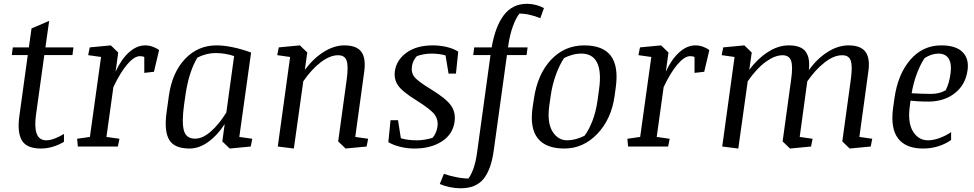

<svg xmlns="http://www.w3.org/2000/svg" viewBox="-20 -783 5207 1026"><path d="M48.3 -529.8H134.3L148.4 -630.9L242.7 -671.4L222.7 -529.8H372.6L367.2 -488.8H216.8L172.4 -169.9Q163.1 -103 176.3 -68.1Q189.5 -33.2 227.5 -33.2Q248 -33.2 274.7 -43.7Q301.3 -54.2 321.8 -67.4V-25.4Q294.9 -8.8 262.9 1Q231 10.7 198.2 10.7Q122.6 10.7 96.9 -32.7Q71.3 -76.2 83.5 -163.1L128.4 -488.8H43Z M459.5 -529.8 572.3 -540.5 611.8 -502.4 597.7 -400.4Q628.4 -466.8 669.7 -503.7Q710.9 -540.5 755.9 -540.5Q776.4 -540.5 796.1 -533.4Q815.9 -526.4 830.1 -515.1L802.7 -399.4L751 -393.6V-478Q747.6 -480.5 741.2 -481.7Q734.9 -482.9 727.5 -482.9Q698.2 -482.9 661.4 -440.7Q624.5 -398.4 585.9 -317.9L548.8 -51.3L618.2 -41.5L609.9 0H396L392.1 -41.5L460.4 -51.3L520 -478.5L451.2 -488.3Z M1319.8 0 1207.5 10.7 1168 -27.3 1180.7 -120.1Q1142.6 -60.5 1093.3 -24.9Q1043.9 10.7 992.7 10.7Q912.1 10.7 884.3 -35.6Q856.4 -82 870.1 -182.1L882.8 -273.9Q900.9 -397 969.5 -468.8Q1038.1 -540.5 1136.7 -540.5Q1176.3 -540.5 1224.4 -530.5Q1272.5 -520.5 1321.8 -502.4L1258.8 -51.3L1328.1 -41.5ZM963.9 -225.1Q950.7 -131.3 962.4 -86.7Q974.1 -42 1022.5 -42Q1063.5 -42 1107.9 -81.5Q1152.3 -121.1 1189.5 -182.1L1231 -483.4Q1208.5 -491.2 1182.6 -495.4Q1156.7 -499.5 1133.8 -499.5Q1106.9 -499.5 1080.8 -492.7Q1054.7 -485.8 1034.7 -475.1Q1015.1 -442.9 999.3 -397.2Q983.4 -351.6 973.1 -289.1Z M1939 0 1826.7 10.7 1787.1 -27.3 1832.5 -356.9Q1842.3 -428.7 1832.5 -458.3Q1822.8 -487.8 1786.6 -487.8Q1743.7 -487.8 1695.1 -451.2Q1646.5 -414.6 1600.6 -348.6L1550.3 10.7L1464.4 0L1530.3 -478.5L1461.4 -488.3L1469.7 -529.8L1582.5 -540.5L1622.1 -502.4L1608.9 -409.7Q1655.3 -471.7 1710.7 -506.1Q1766.1 -540.5 1819.8 -540.5Q1885.7 -540.5 1910.9 -506.3Q1936 -472.2 1926.3 -399.9L1878.4 -51.3L1947.3 -41.5Z M2278.8 -308.6Q2365.2 -255.9 2390.6 -218.5Q2416 -181.2 2409.2 -132.3Q2399.4 -64.5 2340.6 -26.9Q2281.7 10.7 2194.8 10.7Q2154.3 10.7 2117.2 1.2Q2080.1 -8.3 2055.2 -23.4L2066.9 -140.6H2106.9L2122.1 -44.4Q2138.2 -39.1 2160.6 -36.1Q2183.1 -33.2 2207.5 -33.2Q2231 -33.2 2253.9 -37.4Q2276.9 -41.5 2292 -46.9Q2300.8 -57.1 2307.9 -72.3Q2314.9 -87.4 2317.9 -107.4Q2322.8 -141.6 2303.7 -169.2Q2284.7 -196.8 2204.6 -247.1Q2128.9 -293.9 2106.4 -327.4Q2084 -360.8 2090.3 -404.3Q2099.6 -463.9 2153.3 -502.2Q2207 -540.5 2293 -540.5Q2332 -540.5 2368.2 -531.7Q2404.3 -522.9 2428.7 -507.3L2416.5 -389.6H2377L2360.8 -486.8Q2347.2 -491.2 2326.7 -493.9Q2306.2 -496.6 2285.2 -496.6Q2263.7 -496.6 2242.2 -492.4Q2220.7 -488.3 2207.5 -482.9Q2197.3 -472.2 2190.7 -459Q2184.1 -445.8 2181.6 -430.7Q2175.8 -393.6 2195.6 -370.4Q2215.3 -347.2 2278.8 -308.6Z M2694.8 -529.8H2799.3L2793.9 -488.8H2689L2618.2 22.9Q2604 124.5 2563.2 173.8Q2522.5 223.1 2441.9 223.1Q2412.6 223.1 2382.6 216.8Q2352.5 210.4 2330.1 200.2L2352.1 146Q2379.9 155.8 2416.3 163.3Q2452.6 170.9 2483.4 170.9Q2498.5 149.9 2510.3 116.7Q2522 83.5 2528.8 36.1L2601.1 -488.8H2508.8L2514.2 -529.8H2607.4Q2626.5 -641.6 2672.4 -702.1Q2718.3 -762.7 2796.9 -762.7Q2819.8 -762.7 2843.5 -756.6Q2867.2 -750.5 2886.7 -739.7L2867.2 -685.5Q2844.2 -695.8 2813.7 -703.1Q2783.2 -710.4 2755.9 -710.4Q2736.8 -687 2720.5 -641.8Q2704.1 -596.7 2696.3 -540.5Z M2995.6 10.7Q2896.5 10.7 2853.3 -44.4Q2810.1 -99.6 2826.2 -209.5L2833 -254.9Q2852.5 -387.2 2924.8 -463.9Q2997.1 -540.5 3102.1 -540.5Q3202.6 -540.5 3244.4 -484.4Q3286.1 -428.2 3270.5 -315.9L3264.2 -269.5Q3246.6 -145.5 3171.6 -67.4Q3096.7 10.7 2995.6 10.7ZM3181.6 -308.6Q3194.3 -400.9 3170.4 -448.7Q3146.5 -496.6 3086.4 -496.6Q3061.5 -496.6 3037.4 -489.7Q3013.2 -482.9 2994.1 -472.7Q2969.7 -436 2950.7 -383.8Q2931.6 -331.5 2923.3 -274.4L2915 -216.3Q2903.3 -127.4 2932.4 -80.3Q2961.4 -33.2 3011.2 -33.2Q3032.7 -33.2 3055.9 -39.3Q3079.1 -45.4 3103.5 -57.6Q3126 -86.9 3145.3 -135.7Q3164.6 -184.6 3173.8 -250.5Z M3399.9 -529.8 3512.7 -540.5 3552.2 -502.4 3538.1 -400.4Q3568.8 -466.8 3610.1 -503.7Q3651.4 -540.5 3696.3 -540.5Q3716.8 -540.5 3736.6 -533.4Q3756.3 -526.4 3770.5 -515.1L3743.2 -399.4L3691.4 -393.6V-478Q3688 -480.5 3681.6 -481.7Q3675.3 -482.9 3668 -482.9Q3638.7 -482.9 3601.8 -440.7Q3564.9 -398.4 3526.4 -317.9L3489.3 -51.3L3558.6 -41.5L3550.3 0H3336.4L3332.5 -41.5L3400.9 -51.3L3460.4 -478.5L3391.6 -488.3Z M4314 0 4201.7 10.7 4162.1 -27.3 4207.5 -356.9Q4217.8 -428.2 4207.5 -458Q4197.3 -487.8 4161.6 -487.8Q4120.6 -487.8 4072 -452.6Q4023.4 -417.5 3975.6 -348.6L3925.3 10.7L3839.4 0L3905.3 -478.5L3836.4 -488.3L3844.7 -529.8L3957.5 -540.5L3997.1 -502.4L3983.9 -409.7Q4026.4 -467.8 4082.3 -504.2Q4138.2 -540.5 4194.8 -540.5Q4261.7 -540.5 4285.9 -506.1Q4310.1 -471.7 4302.2 -408.7Q4348.1 -471.2 4403.6 -505.9Q4459 -540.5 4513.7 -540.5Q4580.1 -540.5 4605.2 -505.6Q4630.4 -470.7 4620.1 -399.9L4572.3 -51.3L4641.1 -41.5L4632.8 0L4520.5 10.7L4481 -27.3L4526.4 -356.9Q4536.1 -425.8 4526.9 -456.8Q4517.6 -487.8 4480.5 -487.8Q4435.1 -487.8 4385.3 -448.2Q4335.4 -408.7 4293.9 -348.1L4253.4 -51.3L4322.3 -41.5Z M5150.4 -407.7Q5139.6 -330.1 5082.5 -285.2Q5025.4 -240.2 4940.9 -240.2Q4911.1 -240.2 4886.2 -241.7Q4861.3 -243.2 4845.7 -245.1L4841.8 -216.3Q4829.6 -127.4 4858.9 -80.3Q4888.2 -33.2 4939 -33.2Q4968.8 -33.2 5002.9 -46.1Q5037.1 -59.1 5062.5 -77.1V-35.2Q5035.6 -15.1 4996.3 -2.2Q4957 10.7 4912.6 10.7Q4819.8 10.7 4778.6 -43.9Q4737.3 -98.6 4752.9 -209.5L4759.3 -254.9Q4777.3 -385.7 4844 -463.1Q4910.6 -540.5 5009.3 -540.5Q5087.9 -540.5 5123.5 -504.9Q5159.2 -469.2 5150.4 -407.7ZM4920.9 -472.7Q4898.4 -439.5 4879.6 -389.6Q4860.8 -339.8 4851.6 -284.7Q4878.9 -283.2 4905.5 -282.2Q4932.1 -281.2 4957.5 -281.2Q4978.5 -281.2 4998.3 -286.4Q5018.1 -291.5 5033.7 -300.8Q5043.5 -320.8 5049.6 -342Q5055.7 -363.3 5059.6 -391.6Q5066.4 -440.9 5050 -468.8Q5033.7 -496.6 4993.7 -496.6Q4976.1 -496.6 4957 -490.2Q4938 -483.9 4920.9 -472.7Z"/></svg>

Font: Noticia Text
Style: Italic
Weight: 400
Italic angle: -8°
Designer: JM Sole
Foundry: JM Sole
Version: Version 1.003